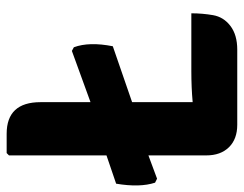

<svg xmlns="http://www.w3.org/2000/svg" viewBox="-102 -632 733 577"><g transform="rotate(-90 264.5 -343.5)"><path d="M246 -588V-438L400 -494L411 -488Q428 -442 414 -371L246 -313V-131Q290 -135 339 -135H513Q513 -102 507.5 -70Q502 -38 475 -17.5Q448 3 404 3H178Q135 3 110.5 -22Q86 -47 86 -90V-264L16 -238L4 -244Q-11 -290 1 -361L86 -390V-683L93 -690H151Q246 -690 246 -588Z"/></g></svg>

Font: Signika
Style: Bold
Weight: 700
Designer: Anna Giedrys
Foundry: Anna Giedrys
Version: Version 1.001